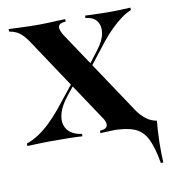

<svg xmlns="http://www.w3.org/2000/svg" viewBox="-68 -476 601 676"><g transform="rotate(-10 232.5 -138.5)"><path d="M453.2 140.3Q443.5 83.9 428.2 52.8Q412.9 21.8 383.9 9.7Q354.8 -2.4 302.4 -2.4L372.6 -14.5L465.3 -8.9Q463.7 8.9 462.5 28.6Q461.3 48.4 460.9 68.5Q460.5 88.7 460.9 107.3Q461.3 125.8 462.1 140.3ZM262.1 0V-8.9Q279 -9.7 284.7 -15.7Q290.3 -21.8 288.7 -31Q287.1 -40.3 279 -51.6L71.8 -362.9Q60.5 -379 50.8 -387.9Q41.1 -396.8 30.6 -401.2Q20.2 -405.6 7.3 -408.1V-416.9Q26.6 -416.1 56.5 -414.9Q86.3 -413.7 115.3 -413.7Q133.1 -413.7 150.4 -414.5Q167.7 -415.3 183.5 -416.1Q199.2 -416.9 209.7 -416.9V-408.1Q193.5 -407.3 187.5 -401.6Q181.5 -396 183.5 -386.3Q185.5 -376.6 192.7 -364.5L399.2 -54.8Q412.1 -37.1 427.8 -25Q443.5 -12.9 463.7 -8.9V0Q446.8 -0.8 419 -2Q391.1 -3.2 364.5 -3.2Q336.3 -3.2 307.7 -2Q279 -0.8 262.1 0ZM0.8 0V-8.9Q23.4 -16.9 44.4 -30.6Q65.3 -44.4 85.9 -64.1Q106.5 -83.9 126.6 -108.1L200 -200L206.5 -193.5L171.8 -150.8Q147.6 -120.2 139.9 -95.2Q132.3 -70.2 137.9 -51.6Q143.5 -33.1 159.3 -22.2Q175 -11.3 197.6 -8.9V0Q179.8 -1.6 147.6 -2Q115.3 -2.4 83.1 -2.4Q71 -2.4 58.5 -2Q46 -1.6 32.7 -1.2Q19.4 -0.8 0.8 0ZM261.3 -222.6 254.8 -229 300 -287.9Q324.2 -318.5 328.6 -344.8Q333.1 -371 321 -388.3Q308.9 -405.6 280.6 -408.1V-416.9Q296 -416.1 310.5 -415.7Q325 -415.3 340.3 -414.9Q355.6 -414.5 371.8 -414.5Q391.1 -414.5 407.3 -415.3Q423.4 -416.1 442.7 -416.9V-408.1Q425.8 -401.6 407.3 -387.9Q388.7 -374.2 369.8 -355.6Q350.8 -337.1 332.3 -313.7Z"/></g></svg>

Font: Playfair 144pt
Style: Bold
Weight: 700
Version: Version 2.001;gftools[0.9.30]